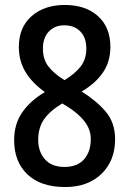

<svg xmlns="http://www.w3.org/2000/svg" viewBox="-20 -744 520 774"><path d="M241 -724Q325 -724 375 -679Q425 -634 425 -555Q425 -495 394.5 -451Q364 -407 309 -375Q369 -338 406.5 -293.5Q444 -249 444 -183Q444 -96 389 -43Q334 10 243 10Q144 10 90.5 -41Q37 -92 37 -179Q37 -244 69.5 -291Q102 -338 161 -373Q110 -409 83 -453.5Q56 -498 56 -555Q56 -634 107.5 -679Q159 -724 241 -724ZM239 -642Q201 -642 177 -617Q153 -592 153 -548Q153 -504 176 -475Q199 -446 240 -421Q283 -447 305.5 -476.5Q328 -506 328 -548Q328 -592 304 -617Q280 -642 239 -642ZM134 -180Q134 -133 161 -102Q188 -71 240 -71Q292 -71 319 -102Q346 -133 346 -183Q346 -222 321 -254.5Q296 -287 249 -316L231 -327Q181 -297 157.5 -263Q134 -229 134 -180Z"/></svg>

Font: Noto Sans Arabic UI Cn Md
Style: Regular
Weight: 500
Width: 3
Designer: Monotype Design Team, Nadine Chahine and Nizar Qandah
Foundry: Monotype Imaging Inc.
Version: Version 2.010; ttfautohint (v1.8.4.7-5d5b)